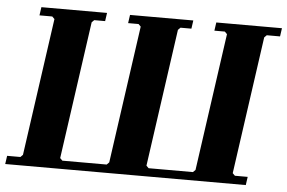

<svg xmlns="http://www.w3.org/2000/svg" viewBox="-52 -739 1207 807"><g transform="rotate(5 551.5 -335.0)"><path d="M-3 0 2 -35H58L68 -45L150 -625L140 -635H86L91 -670H368L363 -635H317L307 -625L225 -45L235 -35H422L432 -45L514 -625L504 -635H460L465 -670H732L727 -635H681L671 -625L589 -45L599 -35H786L796 -45L878 -625L868 -635H824L829 -670H1106L1101 -635H1045L1035 -625L953 -45L963 -35H1017L1012 0Z"/></g></svg>

Font: Brygada 1918
Style: Italic
Weight: 400
Italic angle: -8°
Designer: Mateusz Machalski | Borys Kosmynka | Przemek Hoffer
Foundry: NIEPODLEGLA 2018
Version: Version 3.006